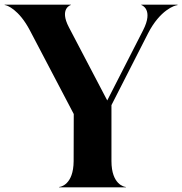

<svg xmlns="http://www.w3.org/2000/svg" viewBox="-48 -800 778 820"><path d="M204.5 0H489.5V-1.5C484 -1.5 428 -11 428 -112V-351L584 -657C635.5 -758 699.5 -778 710 -778V-780H555.5V-778.5C557 -778.5 609 -760 563 -670.5L410 -371L246 -684C205 -762.5 253 -778.5 254.5 -778.5V-780H-28V-778.5C-19 -778.5 32.5 -760 79.5 -670.5L267 -313L266.5 -112C266 -11 210.5 -1.5 204.5 -1.5Z"/></svg>

Font: Beautique Display Medium
Style: Bold
Weight: 900
Designer: Nhat-Quang Ngo
Version: Version 1.100;Glyphs 3.2.3 (3260)